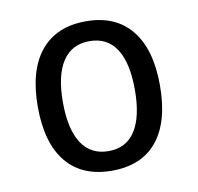

<svg xmlns="http://www.w3.org/2000/svg" viewBox="-61 -528 622 603"><g transform="rotate(-10 250.0 -226.5)"><path d="M250 -401.4Q193.4 -401.4 164.1 -356.9Q134.8 -312.5 134.8 -226.6Q134.8 -140.6 164.1 -95.7Q193.4 -50.8 250 -50.8Q306.6 -50.8 335.4 -95.7Q364.3 -140.6 364.3 -226.6Q364.3 -312.5 335.4 -356.9Q306.6 -401.4 250 -401.4ZM250 -464.8Q343.8 -464.8 394 -403.3Q444.3 -341.8 444.3 -226.6Q444.3 -110.4 394.5 -49.3Q344.7 11.7 250 11.7Q155.3 11.7 105 -49.3Q54.7 -110.4 54.7 -226.6Q54.7 -341.8 105 -403.3Q155.3 -464.8 250 -464.8Z"/></g></svg>

Font: BabelStone Pseudographica Colour
Style: Regular
Weight: 400
Designer: Andrew West
Foundry: BabelStone
Version: Version 16.0.0